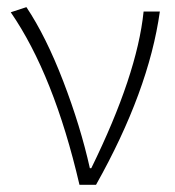

<svg xmlns="http://www.w3.org/2000/svg" viewBox="-20 -512 485 532"><path d="M200.2 0Q129.4 -304.2 9.8 -478L53.2 -492.2Q107.4 -411.1 155.3 -286.6Q203.1 -162.1 229 -45.9H232.9Q359.9 -304.7 377.9 -480H422.9Q392.1 -259.8 246.1 0Z"/></svg>

Font: SourceSansPro-Light
Style: Regular
Weight: 300
Designer: Paul D. Hunt
Foundry: Adobe Systems Incorporated
Version: Version 2.020;PS 2.0;hotconv 1.0.86;makeotf.lib2.5.63406